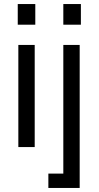

<svg xmlns="http://www.w3.org/2000/svg" viewBox="-20 -720 483 940"><path d="M69.8 0V-500H149.9V0ZM66.9 -599.1H152.8V-700.2H66.9ZM216.8 200.2V129.9H290V-500H370.1V200.2ZM290 -599.1H376V-700.2H290Z"/></svg>

Font: TASA Orbiter Deck
Style: Regular
Weight: 400
Designer: Weizhong Zhang
Version: Version 1.000;Glyphs 3.1.2 (3151)